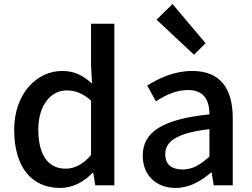

<svg xmlns="http://www.w3.org/2000/svg" viewBox="-20 -914 1245 947"><path d="M277 13C341 13 396 -19 437 -62H440L450 0H544V-797H429V-593L434 -502C389 -541 350 -564 286 -564C163 -564 50 -454 50 -274C50 -89 136 13 277 13ZM304 -82C216 -82 169 -151 169 -276C169 -395 231 -468 308 -468C349 -468 388 -455 429 -418V-149C390 -104 349 -82 304 -82Z M752 -817 937 -644 994 -701 831 -894ZM846 13C914 13 970 -20 1021 -63H1024L1034 0H1128V-331C1128 -480 1065 -564 928 -564C840 -564 763 -528 706 -492L749 -414C796 -445 848 -470 908 -470C989 -470 1013 -415 1013 -350C784 -326 684 -265 684 -146C684 -49 751 13 846 13ZM881 -78C832 -78 795 -98 795 -154C795 -215 849 -258 1013 -277V-142C968 -101 929 -78 881 -78Z"/></svg>

Font: Spoqa Han Sans Neo Medium
Style: Regular
Weight: 500
Designer: [Spoqa Han Sans Neo] Dong-huui Kim ___ Younghwa Kang ___ Yujin Lee ___ [Noto Sans] Ryoko NISHIZUKA ____ (kana & ideograp
Foundry: Spoqa (http://www.spoqa-han-sans.com)
Version: Version 1.100;hotconv 1.0.109;makeotfexe 2.5.65596